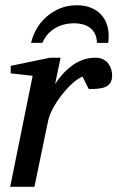

<svg xmlns="http://www.w3.org/2000/svg" viewBox="-20 -715 449 735"><path d="M409.2 -426.8Q409.2 -409.2 402.8 -398.7Q396.5 -388.2 384.8 -382.8Q373 -377.4 356.7 -375.7Q340.3 -374 319.8 -374L295.9 -421.9Q277.3 -414.1 256.1 -394.8Q234.9 -375.5 215.8 -350.8Q196.8 -326.2 182.6 -300Q168.5 -273.9 164.1 -252L111.8 0H19L105 -424.8L21 -434.1V-462.9L171.9 -494.1H211.9L190.9 -393.1Q221.7 -440.4 260.7 -467.3Q299.8 -494.1 345.2 -494.1Q363.3 -494.1 375.5 -487.5Q387.7 -481 395.3 -470.7Q402.8 -460.4 406 -448.7Q409.2 -437 409.2 -426.8ZM396 -579.1Q396 -572.3 395.8 -564.9Q395.5 -557.6 394 -550.8H351.1Q350.6 -571.3 343.5 -585.4Q336.4 -599.6 324.5 -608.6Q312.5 -617.7 296.6 -621.8Q280.8 -626 263.2 -626Q245.6 -626 227.5 -621.8Q209.5 -617.7 193.4 -608.6Q177.2 -599.6 164.1 -585.4Q150.9 -571.3 142.1 -550.8H99.1Q104.5 -576.2 118.7 -602.1Q132.8 -627.9 155.3 -648.4Q177.7 -668.9 207.5 -681.9Q237.3 -694.8 273.9 -694.8Q305.7 -694.8 328.9 -685.1Q352.1 -675.3 366.9 -659.2Q381.8 -643.1 388.9 -622.1Q396 -601.1 396 -579.1Z"/></svg>

Font: Charis SIL Phon
Style: Italic
Weight: 400
Italic angle: -11°
Foundry: SIL International
Version: Version 5.000